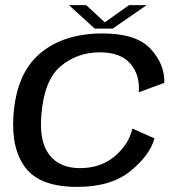

<svg xmlns="http://www.w3.org/2000/svg" viewBox="-20 -727 704 752"><path d="M282.5 5Q415 5 491 -57Q567 -119 585 -185L498.5 -223.5Q485 -162.5 430 -115.5Q375 -68.5 293 -68.5Q213.5 -68.5 173.2 -120.5Q133 -172.5 142 -277Q152.5 -412.5 217.2 -467.2Q282 -522 371.5 -522Q453 -522 491 -477.2Q529 -432.5 523.5 -365.5L623.5 -402.5Q626 -474.5 570.2 -535.2Q514.5 -596 382 -596Q228.5 -596 135.8 -516.8Q43 -437.5 32.5 -271.5Q24 -141.5 81.2 -68.2Q138.5 5 282.5 5ZM351 -615H421.5L554.5 -707H485.5L390.5 -639.5L317.5 -707H250Z"/></svg>

Font: Anybody SemiExpanded
Style: Italic
Weight: 400
Width: 6
Italic angle: -10°
Version: Version 1.113;gftools[0.9.25]